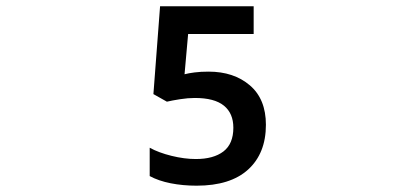

<svg xmlns="http://www.w3.org/2000/svg" viewBox="-20 -672 1310 605"><path d="M599.6 -86.9Q706.1 -86.9 762 -137.9Q817.9 -189 817.9 -278.8Q817.9 -359.9 767.3 -403.1Q716.8 -446.3 637.2 -446.3Q612.3 -446.3 593.3 -443.8Q574.2 -441.4 561.5 -438L572.8 -564.9H779.3V-652.3H484.4L463.4 -375.5L505.9 -351.6Q522.5 -355.5 547.4 -359.4Q572.3 -363.3 593.8 -363.3Q655.8 -363.3 685.5 -339.1Q715.3 -314.9 715.3 -269.5Q715.3 -218.8 684.1 -194.8Q652.8 -170.9 597.2 -170.9Q561 -170.9 520.5 -180.9Q480 -190.9 451.7 -206.5V-117.2Q479.5 -102.1 517.8 -94.5Q556.2 -86.9 599.6 -86.9Z"/></svg>

Font: Noto Emoji SemiBold
Style: Regular
Weight: 600
Version: Version 2.000